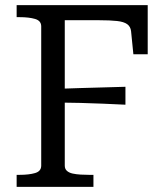

<svg xmlns="http://www.w3.org/2000/svg" viewBox="-20 -730 640 750"><path d="M233 -651V-384Q263 -385 293 -386Q337 -387 381.5 -388.5Q426 -390 470 -391V-321Q426 -323 382 -325L293 -328Q263 -328 233 -329V-83Q233 -70 241.5 -62.5Q250 -55 264 -52Q278 -49 295 -48Q312 -47 328 -47H345V0H45V-47H56Q93 -47 117 -54Q141 -61 141 -83V-627Q141 -649 117 -656Q93 -663 56 -663H45V-710H557V-518H501L492 -608Q490 -626 477 -635.5Q464 -645 437 -648Q410 -651 367 -651Z"/></svg>

Font: Roboto Serif 20pt
Style: Regular
Weight: 400
Designer: Greg Gazdowicz
Foundry: Commercial Type
Version: Version 1.008